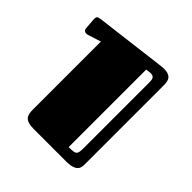

<svg xmlns="http://www.w3.org/2000/svg" viewBox="-128 -797 611 611"><g transform="rotate(45 177.5 -491.5)"><path d="M66 -625V-317C66 -291 74 -277 112 -277H257C308 -277 306 -300 306 -317V-658C306 -682 308 -706 269 -706C266 -706 254 -705 247 -704L14 -675C1 -673 0 -669 0 -663C0 -662 0 -657 0 -657L3 -619C4 -613 9 -610 15 -610C18 -610 21 -611 22 -611ZM267 -346C267 -317 263 -315 231 -315V-664C240 -665 244 -666 250 -666C264 -666 267 -657 267 -643Z"/></g></svg>

Font: Fascinate Inline
Style: Regular
Weight: 900
Designer: Astigmatic (AOETI)
Foundry: Astigmatic (AOETI)
Version: Version 1.000